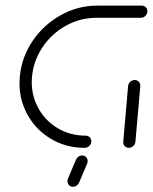

<svg xmlns="http://www.w3.org/2000/svg" viewBox="-20 -539 557 700"><path d="M313 -22.2Q312.6 -16.3 309.1 -11.1Q305.6 -5.9 300.2 -3Q294.8 0 288.9 0Q218.5 0 162 -35Q105.6 -70 75.7 -129.4Q45.9 -188.9 52.2 -259.3Q58.5 -329.6 98.5 -389.1Q138.5 -448.5 201.1 -483.5Q263.7 -518.5 334.1 -518.5H497Q503 -518.5 508 -515.6Q513 -512.6 515.4 -507.4Q517.8 -502.2 517.4 -496.3Q517 -490.4 513.5 -485.2Q510 -480 504.6 -477Q499.3 -474.1 493.3 -474.1H330.4Q272.2 -474.1 220.2 -445.2Q168.1 -416.3 135 -366.9Q101.9 -317.4 96.7 -259.3Q91.5 -201.1 116.1 -151.7Q140.7 -102.2 187.6 -73.3Q234.4 -44.4 292.6 -44.4Q298.5 -44.4 303.5 -41.5Q308.5 -38.5 310.9 -33.3Q313.3 -28.1 313 -22.2ZM449.6 0Q443.7 0 438.7 -3Q433.7 -5.9 431.3 -11.1Q428.9 -16.3 429.3 -22.2L447 -225.2Q447.4 -231.1 450.9 -236.3Q454.4 -241.5 459.8 -244.4Q465.2 -247.4 471.1 -247.4Q477 -247.4 482 -244.4Q487 -241.5 489.4 -236.3Q491.9 -231.1 491.5 -225.2L473.7 -22.2Q473.3 -16.3 469.8 -11.1Q466.3 -5.9 460.9 -3Q455.6 0 449.6 0ZM227.4 113 257 43.3Q259.6 36.7 265.7 32.2Q271.9 27.8 279.3 27.8Q286.7 27.8 292 32Q297.4 36.3 299.1 43Q300.7 49.6 298.1 56.7L268.5 126.3Q265.9 133 259.6 137.4Q253.3 141.9 245.9 141.9Q238.5 141.9 233.3 137.6Q228.1 133.3 226.5 126.7Q224.8 120 227.4 113Z"/></svg>

Font: 26F Galaxy Sans Oblique
Style: Regular
Weight: 400
Italic angle: -5°
Designer: C₂₉H₂₅N₃O₅
Version: Version 1.200;FEAKit 1.0